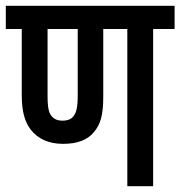

<svg xmlns="http://www.w3.org/2000/svg" viewBox="-20 -642 622 662"><path d="M508 -542H582V-622H0V-542H55V-315C55 -256 66 -221 86 -195C110 -164 147 -146 197 -146C248 -146 283 -160 305 -188C326 -213 336 -245 336 -307V-542H419V0H508ZM195 -226C173 -226 161 -235 153 -249C146 -262 144 -281 144 -311V-542H248V-314C248 -272 243 -256 236 -245C228 -232 215 -226 195 -226Z"/></svg>

Font: Noto Sans Devanagari ExtraCondensed Medium
Style: Regular
Weight: 500
Width: 2
Designer: Jelle Bosma - Monotype Design Team
Foundry: Monotype Imaging Inc.
Version: Version 2.004